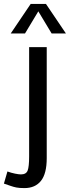

<svg xmlns="http://www.w3.org/2000/svg" viewBox="-33 -741 357 982"><path d="M5 136Q24 143 43.5 147Q63 151 74 151Q101 151 108.5 131Q116 111 116 59V-500H206V68Q206 147 176.5 184Q147 221 92 221Q66 221 51 218Q36 215 22 210Q8 205 -13 198ZM124 -721H202L304 -570H231L163 -683L95 -570H22Z"/></svg>

Font: Moderustic
Style: Regular
Weight: 400
Designer: Tural Alisoy
Foundry: TAFT Foundry
Version: Version 2.120